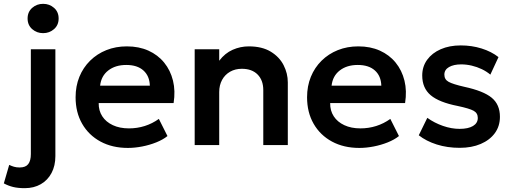

<svg xmlns="http://www.w3.org/2000/svg" viewBox="-87 -757 2674 1002"><path d="M42 225Q7 225 -18.5 218.8Q-44 212.5 -67 200L-39 103.5Q-26.5 109.5 -14 113.2Q-1.5 117 15.5 117Q47 117 60.5 99.2Q74 81.5 74 47V-500H202V57.5Q202 108 182 145.8Q162 183.5 126 204.2Q90 225 42 225ZM138 -584Q105 -584 81 -605Q57 -626 57 -660.5Q57 -695 81 -716Q105 -737 138 -737Q171 -737 195 -716Q219 -695 219 -660.5Q219 -626 195 -605Q171 -584 138 -584Z M580.5 15Q499 15 437.5 -18.2Q376 -51.5 341.8 -111Q307.5 -170.5 307.5 -249.5Q307.5 -307.5 327.2 -356Q347 -404.5 383.2 -440.2Q419.5 -476 468.2 -495.5Q517 -515 575 -515Q638 -515 687.5 -492.8Q737 -470.5 769.8 -430.2Q802.5 -390 815.8 -336.2Q829 -282.5 819 -219H428Q427.5 -179.5 446.8 -150Q466 -120.5 501.8 -103.8Q537.5 -87 586 -87Q629 -87 668.5 -99.5Q708 -112 742 -136.5L787 -47Q763.5 -28 728.5 -14Q693.5 0 654.8 7.5Q616 15 580.5 15ZM435.5 -310H695Q693.5 -360.5 661.5 -389.2Q629.5 -418 572 -418Q515 -418 478 -389.2Q441 -360.5 435.5 -310Z M929 0V-500H1057V-440Q1087 -479.5 1127.2 -497.2Q1167.5 -515 1211.5 -515Q1280.5 -515 1325.8 -487.5Q1371 -460 1393 -417Q1415 -374 1415 -327V0H1287V-287Q1287 -338 1257.5 -368Q1228 -398 1175 -398Q1140.5 -398 1113.8 -382.8Q1087 -367.5 1072 -340Q1057 -312.5 1057 -276.5V0Z M1788.5 15Q1707 15 1645.5 -18.2Q1584 -51.5 1549.8 -111Q1515.5 -170.5 1515.5 -249.5Q1515.5 -307.5 1535.2 -356Q1555 -404.5 1591.2 -440.2Q1627.5 -476 1676.2 -495.5Q1725 -515 1783 -515Q1846 -515 1895.5 -492.8Q1945 -470.5 1977.8 -430.2Q2010.5 -390 2023.8 -336.2Q2037 -282.5 2027 -219H1636Q1635.5 -179.5 1654.8 -150Q1674 -120.5 1709.8 -103.8Q1745.5 -87 1794 -87Q1837 -87 1876.5 -99.5Q1916 -112 1950 -136.5L1995 -47Q1971.5 -28 1936.5 -14Q1901.5 0 1862.8 7.5Q1824 15 1788.5 15ZM1643.5 -310H1903Q1901.5 -360.5 1869.5 -389.2Q1837.5 -418 1780 -418Q1723 -418 1686 -389.2Q1649 -360.5 1643.5 -310Z M2312 14.5Q2247.5 14.5 2192.2 -3Q2137 -20.5 2098.5 -51L2143 -142Q2180 -115.5 2224.5 -100Q2269 -84.5 2311.5 -84.5Q2356.5 -84.5 2381.5 -99.5Q2406.5 -114.5 2406.5 -141.5Q2406.5 -167 2384.5 -179Q2362.5 -191 2301.5 -204Q2204.5 -223 2160.5 -260.2Q2116.5 -297.5 2116.5 -363Q2116.5 -409.5 2142.2 -445Q2168 -480.5 2213.2 -500.2Q2258.5 -520 2317.5 -520Q2375 -520 2426.2 -504Q2477.5 -488 2514.5 -459L2472 -367.5Q2452.5 -384 2427.5 -396Q2402.5 -408 2374.8 -414.5Q2347 -421 2320 -421Q2280.5 -421 2256.2 -407Q2232 -393 2232 -367.5Q2232 -342 2254.5 -329.8Q2277 -317.5 2336 -304Q2436 -282.5 2479 -247Q2522 -211.5 2522 -147.5Q2522 -98.5 2495.5 -62.2Q2469 -26 2421.8 -5.8Q2374.5 14.5 2312 14.5Z"/></svg>

Font: Geologica Medium
Style: Regular
Weight: 500
Designer: Sindre Bremnes, Frode Helland
Foundry: Monokrom Skriftforlag AS
Version: Version 1.010;gftools[0.9.28]